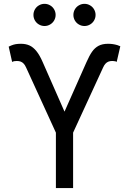

<svg xmlns="http://www.w3.org/2000/svg" viewBox="-20 -961 659 981"><path d="M265.6 -283.2 113.3 -616.2Q107.9 -628.4 101.1 -635.7Q94.2 -643.1 85.9 -646.2Q77.6 -649.4 66.4 -649.4Q61.5 -649.4 52.7 -648.4Q49.3 -647.9 46.6 -646.7Q43.9 -645.5 42 -644.5L24.4 -722.7Q30.3 -726.1 37.1 -728.5Q48.8 -733.4 60.5 -735.4Q72.3 -737.3 86.9 -737.3Q111.3 -737.3 130.1 -729Q148.9 -720.7 165.8 -700.2Q182.6 -679.7 198.2 -643.6L309.6 -390.6L421.9 -643.6Q436.5 -676.8 450.2 -696.5Q463.9 -716.3 483.4 -726.8Q502.9 -737.3 532.2 -737.3Q545.4 -737.3 556.6 -735.6Q567.9 -733.9 579.6 -730.5Q586.4 -728.5 594.7 -724.6L576.2 -644.5Q574.2 -646.5 570.3 -647.5Q566.4 -648.4 561.5 -648.9Q558.6 -649.4 552.7 -649.4Q542.5 -649.4 534.2 -646.2Q525.9 -643.1 519 -635.7Q512.2 -628.4 506.8 -616.2L353.5 -283.2V0H265.6ZM355 -884.8Q355 -899.9 362.5 -913.1Q370.1 -926.3 383.3 -933.8Q396.5 -941.4 411.6 -941.4Q426.8 -941.4 439.9 -933.8Q453.1 -926.3 460.7 -913.1Q468.3 -899.9 468.3 -884.8Q468.3 -869.6 460.7 -856.4Q453.1 -843.3 439.9 -835.7Q426.8 -828.1 411.6 -828.1Q396.5 -828.1 383.3 -835.7Q370.1 -843.3 362.5 -856.4Q355 -869.6 355 -884.8ZM150.9 -884.8Q150.9 -899.9 158.4 -913.1Q166 -926.3 179.2 -933.8Q192.4 -941.4 207.5 -941.4Q222.7 -941.4 235.8 -933.8Q249 -926.3 256.6 -913.1Q264.2 -899.9 264.2 -884.8Q264.2 -869.6 256.6 -856.4Q249 -843.3 235.8 -835.7Q222.7 -828.1 207.5 -828.1Q192.4 -828.1 179.2 -835.7Q166 -843.3 158.4 -856.4Q150.9 -869.6 150.9 -884.8Z"/></svg>

Font: Intratopia Thin
Style: Regular
Weight: 100
Designer: Rasmus Andersson
Foundry: rsms
Version: Version 3.000;Glyphs 3.2.3 (3260)